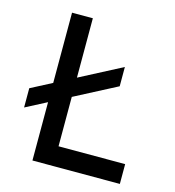

<svg xmlns="http://www.w3.org/2000/svg" viewBox="-104 -782 794 870"><g transform="rotate(15 293.0 -346.5)"><path d="M28.3 -222.2V-312.5L421.9 -517.6V-427.2ZM127 0V-92.8H537.1V0ZM127 0V-693.4H224.6V0Z"/></g></svg>

Font: Cascadia Mono PL
Style: Regular
Weight: 400
Monospace: yes
Designer: Aaron Bell
Foundry: Saja Typeworks
Version: Version 2102.003